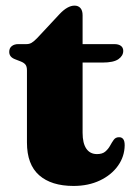

<svg xmlns="http://www.w3.org/2000/svg" viewBox="-20 -632 467 666"><path d="M51.5 -419 33.5 -426Q22.5 -430 17.2 -436.5Q12 -443 12 -452Q12 -465 20.8 -472Q29.5 -479 43.5 -479H72Q82 -479 90 -483.8Q98 -488.5 110 -501L186 -582.5Q200.5 -598 213.5 -605.2Q226.5 -612.5 238.5 -612.5Q251.5 -612.5 259 -604Q266.5 -595.5 266.5 -579V-171.5Q266.5 -135 279.5 -116.2Q292.5 -97.5 316.5 -97.5Q335 -97.5 345.2 -106.2Q355.5 -115 361.8 -126.5Q368 -138 374.5 -147Q381 -156 392.5 -156Q401.5 -156.5 407 -150Q412.5 -143.5 412.5 -128Q412 -89 389.2 -57Q366.5 -25 326.5 -6Q286.5 13 235 13Q158 13 115.8 -24.2Q73.5 -61.5 73.5 -137.5V-388Q73.5 -401.5 68.2 -408Q63 -414.5 51.5 -419ZM198.5 -415V-479H376.5Q391 -479 399.2 -473Q407.5 -467 407.5 -455.5Q407.5 -438.5 390.8 -426.8Q374 -415 335.5 -415Z"/></svg>

Font: Fraunces ExtraBold
Style: Regular
Weight: 800
Version: Version 1.000;[b76b70a41]